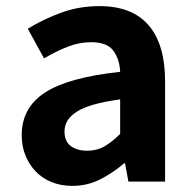

<svg xmlns="http://www.w3.org/2000/svg" viewBox="-20 -594 631 628"><path d="M217 14Q179 14 148.5 1.5Q118 -11 96.5 -33.5Q75 -56 63 -86Q51 -116 51 -152Q51 -242 127.5 -291.5Q204 -341 373 -359Q371 -401 350.5 -428.5Q330 -456 278 -456Q239 -456 201 -441Q163 -426 124 -403L71 -500Q121 -531 180 -552.5Q239 -574 305 -574Q412 -574 466 -511.5Q520 -449 520 -327V0H400L389 -60H386Q349 -28 307 -7Q265 14 217 14ZM265 -101Q297 -101 322 -115.5Q347 -130 373 -156V-269Q322 -262 287 -252Q252 -242 231 -228.5Q210 -215 200.5 -199Q191 -183 191 -164Q191 -131 212 -116Q233 -101 265 -101Z"/></svg>

Font: SpoqaHanSansJP-Bold
Style: Regular
Weight: 700
Designer: [Source Han Sans]
Ryoko NISHIZUKA  (kana & ideographs); Paul D. Hunt (Latin, Greek & Cyrillic); Wenlong ZHANG  (bopomofo
Foundry: Spoqa (http://bi.spoqa.com)
Version: Version 1.002.20150607